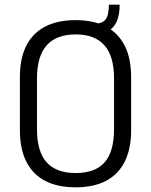

<svg xmlns="http://www.w3.org/2000/svg" viewBox="-20 -793 645 820"><path d="M303 7Q226 7 173 -20.5Q120 -48 92.5 -102.5Q65 -157 65 -236V-464Q65 -544 92.5 -598Q120 -652 173 -679.5Q226 -707 303 -707Q380 -707 432.5 -679.5Q485 -652 512.5 -598Q540 -544 540 -464V-236Q540 -157 512.5 -102.5Q485 -48 432.5 -20.5Q380 7 303 7ZM303 -54Q387 -54 427 -100Q467 -146 467 -241V-459Q467 -553 426 -599.5Q385 -646 303 -646Q221 -646 179.5 -599.5Q138 -553 138 -459V-241Q138 -146 179 -100Q220 -54 303 -54ZM384 -692Q417 -692 431 -710Q445 -728 445 -773H491Q491 -647 384 -647Z"/></svg>

Font: Pathway Extreme SemiCondensed Light
Style: Regular
Weight: 300
Width: 4
Version: Version 1.001;gftools[0.9.26]